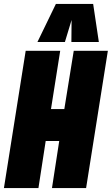

<svg xmlns="http://www.w3.org/2000/svg" viewBox="-37 -959 570 979"><path d="M-17 0 94 -700H270L223 -403H291L339 -700H513L402 0H228L265 -240H196L159 0ZM154 -745 248 -939H438L467 -745H327L328 -857L294 -745Z"/></svg>

Font: Georama Condensed Black
Style: Italic
Weight: 900
Width: 3
Italic angle: -9°
Designer: Jean-Baptiste Levee
Foundry: Production Type
Version: Version 1.000